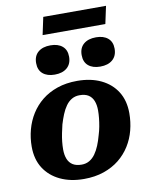

<svg xmlns="http://www.w3.org/2000/svg" viewBox="-102 -1022 862 1109"><g transform="rotate(-10 329.0 -467.5)"><path d="M426 -219Q434 -244 438.5 -268.5Q443 -293 445.5 -317Q448 -341 448 -362Q448 -395 438.5 -418.5Q429 -442 409.5 -454.5Q390 -467 357 -467Q332 -467 312 -455.5Q292 -444 277 -423Q262 -402 251 -375Q240 -348 231 -318Q225 -293 220 -268.5Q215 -244 212.5 -220.5Q210 -197 210 -175Q210 -142 219.5 -118.5Q229 -95 249 -82.5Q269 -70 301 -70Q326 -70 346 -81.5Q366 -93 381 -114Q396 -135 407 -162Q418 -189 426 -219ZM34 -222Q34 -273 47 -321.5Q60 -370 86 -411.5Q112 -453 150.5 -484Q189 -515 241 -533Q293 -551 358 -551Q438 -551 497.5 -522.5Q557 -494 590 -441.5Q623 -389 623 -315Q623 -264 610.5 -215.5Q598 -167 572 -125.5Q546 -84 507.5 -53Q469 -22 417 -4Q365 14 300 14Q221 14 161 -14.5Q101 -43 67.5 -95.5Q34 -148 34 -222ZM238 -609Q284 -609 310.5 -632Q337 -655 337 -697Q337 -737 311.5 -758.5Q286 -780 242 -780Q196 -780 169.5 -757.5Q143 -735 143 -693Q143 -652 168.5 -630.5Q194 -609 238 -609ZM505 -609Q551 -609 577.5 -632Q604 -655 604 -697Q604 -737 578.5 -758.5Q553 -780 509 -780Q463 -780 436.5 -757.5Q410 -735 410 -693Q410 -652 435.5 -630.5Q461 -609 505 -609ZM230 -949H598L576 -846H208Z"/></g></svg>

Font: Roboto Serif
Style: Bold Italic
Weight: 700
Italic angle: -10°
Designer: Greg Gazdowicz
Foundry: Commercial Type
Version: Version 1.008